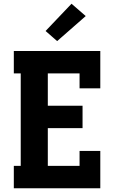

<svg xmlns="http://www.w3.org/2000/svg" viewBox="-20 -1008 640 1028"><path d="M54 0V-120H91V-615H54V-735H517V-535H406V-615H236V-442H422V-322H236V-120H406V-200H517V0ZM286 -788 224 -842 363 -988 439 -922Z"/></svg>

Font: Iosevka Etoile Heavy
Style: Regular
Weight: 900
Designer: Belleve Invis
Foundry: Belleve Invis
Version: Version 22.1.2; ttfautohint (v1.8.4)